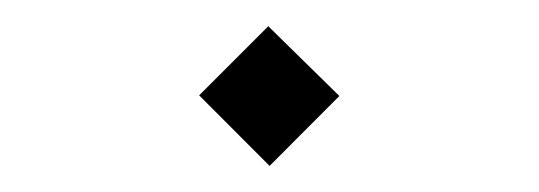

<svg xmlns="http://www.w3.org/2000/svg" viewBox="-20 -282 407 145"><path d="M236.3 -209.5 182.6 -262.2 130.4 -210 183.6 -156.7Z"/></svg>

Font: Vazirmatn Thin
Style: Regular
Weight: 100
Designer: Saber Rastikerdar
Foundry: Saber Rastikerdar
Version: Version 33.003